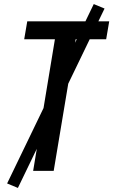

<svg xmlns="http://www.w3.org/2000/svg" viewBox="-20 -840 557 944"><path d="M143 0 250 -647H99L114 -735H517L502 -647H352L244 0ZM68 84 15 62 441 -820 494 -798Z"/></svg>

Font: Iosevka Curly Semibold Oblique
Style: Regular
Weight: 600
Italic angle: -9°
Monospace: yes
Designer: Belleve Invis
Foundry: Belleve Invis
Version: Version 11.1.0; ttfautohint (v1.8.3)